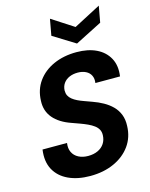

<svg xmlns="http://www.w3.org/2000/svg" viewBox="-138 -1029 883 1128"><g transform="rotate(-15 304.0 -465.0)"><path d="M269 12Q193 12 137 -14Q81 -40 54 -89.5Q27 -139 37 -211H186Q181 -179 192.5 -155Q204 -131 229 -118Q254 -105 287 -105Q321 -105 346.5 -117Q372 -129 386 -150.5Q400 -172 401 -200Q402 -220 394 -235Q386 -250 370.5 -261.5Q355 -273 334.5 -282.5Q314 -292 290.5 -300.5Q267 -309 242 -318Q172 -342 135.5 -385Q99 -428 102 -489Q104 -557 140 -607Q176 -657 237.5 -684.5Q299 -712 377 -712Q447 -712 497 -688Q547 -664 572 -618.5Q597 -573 588 -508H438Q442 -534 432.5 -553.5Q423 -573 402 -583.5Q381 -594 353 -594Q324 -594 301.5 -584Q279 -574 266 -555.5Q253 -537 252 -512Q252 -494 258.5 -481Q265 -468 278 -457.5Q291 -447 308.5 -438.5Q326 -430 347.5 -422.5Q369 -415 393 -406Q427 -394 456.5 -377.5Q486 -361 508.5 -338.5Q531 -316 543 -285.5Q555 -255 553 -216Q551 -148 514.5 -97Q478 -46 414.5 -17Q351 12 269 12ZM575 -942 557 -843 394 -760 260 -843 278 -942 411 -856Z"/></g></svg>

Font: DM Sans 16pt ExtraBold
Style: Italic
Weight: 800
Italic angle: -10°
Version: Version 4.004;gftools[0.9.30]